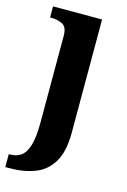

<svg xmlns="http://www.w3.org/2000/svg" viewBox="-123 -592 587 889"><g transform="rotate(15 170.5 -148.0)"><path d="M-4 240V178H2Q34 178 55.5 162Q77 146 88.5 107Q100 68 100 0V-417Q100 -460 76 -471.5Q52 -483 20 -483H17V-536H252V8Q252 97 221.5 148Q191 199 137.5 219.5Q84 240 15 240Z"/></g></svg>

Font: Noto Serif Khojki
Style: Bold
Weight: 700
Version: Version 2.003